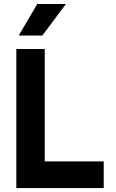

<svg xmlns="http://www.w3.org/2000/svg" viewBox="-20 -956 592 976"><path d="M63 -707H207.5V0H63ZM205.6 -135.7H507.3V0H205.6ZM314.9 -935.5H169.4L75.2 -775.4H195.3Z"/></svg>

Font: Wanted Sans Variable
Style: Regular
Weight: 400
Designer: Original Design by Kil Hyung-jin and Kang Hanbin, Wanted Lab, Inc; Hangeul from Source Han Sans by Jang Soo-young and Ka
Foundry: Wanted Lab, Inc.
Version: Version 1.003;Glyphs 3.2 (3227)